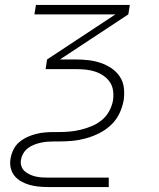

<svg xmlns="http://www.w3.org/2000/svg" viewBox="-20 -540 640 775"><path d="M174 215Q154 215 135 213Q116 211 98.5 206Q81 201 65 192Q49 183 38 169Q27 155 23 136.5Q19 118 23 98Q26 81 34.5 63.5Q43 46 58 33.5Q73 21 90.5 13Q108 5 126 0.5Q144 -4 162 -5.5Q180 -7 198 -7H218Q240 -7 262 -9Q284 -11 306.5 -16.5Q329 -22 350.5 -31Q372 -40 390.5 -55Q409 -70 420.5 -91Q432 -112 436 -134Q436 -134 436 -134Q436 -134 436 -134Q439 -154 436.5 -173.5Q434 -193 423.5 -208.5Q413 -224 397.5 -234.5Q382 -245 364 -251Q346 -257 326 -259Q306 -261 286 -261H164L170 -300L446 -482H119L125 -520H504L498 -482L222 -300H286Q312 -300 337.5 -297Q363 -294 386.5 -286Q410 -278 430 -264.5Q450 -251 463.5 -231Q477 -211 480 -185.5Q483 -160 479 -134H457H479Q479 -134 479 -134Q479 -134 479 -134Q474 -107 461.5 -81Q449 -55 427.5 -35Q406 -15 380 -2Q354 11 326.5 18.5Q299 26 272 28.5Q245 31 218 31H198Q184 31 171 32Q158 33 144.5 36Q131 39 118 44Q105 49 93.5 57.5Q82 66 74.5 78.5Q67 91 65 104Q62 117 66 129.5Q70 142 78.5 150Q87 158 98.5 163.5Q110 169 122 172Q134 175 147 176Q160 177 174 177H419V215Z"/></svg>

Font: Iosevka SS04 XLt Ex
Style: Italic
Weight: 200
Width: 7
Italic angle: -9°
Monospace: yes
Designer: Belleve Invis
Foundry: Belleve Invis
Version: Version 19.0.0; ttfautohint (v1.8.4)